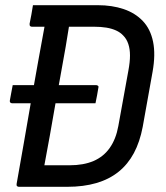

<svg xmlns="http://www.w3.org/2000/svg" viewBox="-20 -720 640 740"><path d="M29 -392H350Q355 -392 358 -389Q361 -386 359 -381Q357 -367 354 -352Q351 -337 348 -322H27Q22 -322 19.5 -325Q17 -328 18 -333Q21 -349 23.5 -363Q26 -377 29 -392ZM530 -231Q519 -173 496 -130Q473 -87 437 -58Q401 -29 351.5 -14.5Q302 0 239 0Q220 0 199.5 0Q179 0 158 0Q137 0 117 0Q97 0 80.5 0Q64 0 53 0Q49 0 46 -2.5Q43 -5 44 -11Q58 -88 71.5 -167Q85 -246 99 -325.5Q113 -405 127.5 -485.5Q142 -566 157 -647L258 -646L248 -631Q244 -608 240.5 -585Q237 -562 233 -539Q223 -481 212.5 -424.5Q202 -368 192 -311Q182 -254 172 -197Q162 -140 151 -83Q168 -83 184 -83Q200 -83 216 -83Q232 -83 248 -83Q302 -83 340.5 -99.5Q379 -116 403 -150Q427 -184 436 -234L475 -449Q481 -481 481 -506Q481 -531 474.5 -550.5Q468 -570 455 -583Q444 -595 427.5 -602.5Q411 -610 390 -613.5Q369 -617 342 -617Q313 -617 283 -617Q253 -617 223 -617Q193 -617 163 -617Q133 -617 103 -617Q100 -617 97.5 -618.5Q95 -620 94.5 -622.5Q94 -625 94 -628Q98 -647 101 -664Q104 -681 107 -700Q137 -700 168.5 -700Q200 -700 231.5 -700Q263 -700 294.5 -700Q326 -700 357 -700Q412 -700 456.5 -685Q501 -670 530.5 -639Q560 -608 570 -559Q580 -510 568 -443Z"/></svg>

Font: RecMonoLinear Nerd Font Mono
Style: Italic
Weight: 400
Italic angle: -10°
Monospace: yes
Version: Version 1.085; ttfautohint (v1.8.4.7-5d5b);Nerd Fonts 3.2.1